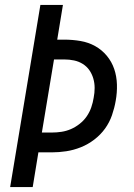

<svg xmlns="http://www.w3.org/2000/svg" viewBox="-20 -755 540 775"><path d="M21 0 143 -735H234L211 -595H240Q273 -595 305 -589.5Q337 -584 364 -569Q391 -554 411 -530Q431 -506 441 -476.5Q451 -447 452 -414Q453 -381 447 -348Q442 -319 432 -290Q422 -261 404 -236Q386 -211 360.5 -191.5Q335 -172 306 -160.5Q277 -149 247.5 -144.5Q218 -140 189 -140H135L112 0ZM149 -220H189Q209 -220 228.5 -223Q248 -226 266.5 -234Q285 -242 302 -255.5Q319 -269 330.5 -286Q342 -303 348.5 -322Q355 -341 358 -360Q362 -380 362 -400Q362 -420 356.5 -438.5Q351 -457 340.5 -472Q330 -487 314 -497Q298 -507 279 -511Q260 -515 240 -515H198Z"/></svg>

Font: Iosevka Curly Medium Oblique
Style: Regular
Weight: 500
Italic angle: -9°
Monospace: yes
Designer: Belleve Invis
Foundry: Belleve Invis
Version: Version 11.1.0; ttfautohint (v1.8.3)